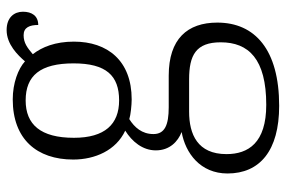

<svg xmlns="http://www.w3.org/2000/svg" viewBox="-158 -444 842 565"><g transform="rotate(-90 262.5 -161.0)"><path d="M234 240C399 240 479 169 479 58C479 -30 431 -85 323 -85H230C177 -85 151 -97 151 -130C151 -164 171 -186 195 -201C207 -197 237 -194 253 -194C367 -194 423 -265 423 -364C423 -419 407 -458 386 -485C405 -501 419 -512 442 -512C465 -512 472 -494 472 -469C499 -469 511 -488 511 -514C511 -540 494 -562 457 -562C415 -562 383 -529 365 -508C343 -528 301 -544 253 -544C136 -544 76 -473 76 -366C76 -302 103 -240 161 -213C129 -193 103 -162 103 -123C103 -82 129 -58 157 -47C95 -36 35 8 35 88C35 183 102 240 234 240ZM250 -231C180 -231 140 -273 140 -364C140 -462 179 -506 250 -506C323 -506 359 -463 359 -365C359 -269 323 -231 250 -231ZM237 202C125 202 92 149 92 85C92 0 150 -25 217 -25H312C383 -25 421 -5 421 68C421 150 372 202 237 202Z"/></g></svg>

Font: Noto Serif Telugu Light
Style: Regular
Weight: 300
Designer: Jelle Bosma - Monotype Design Team
Foundry: Monotype Imaging Inc.
Version: Version 2.005